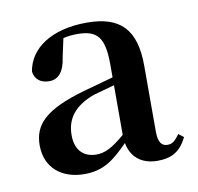

<svg xmlns="http://www.w3.org/2000/svg" viewBox="-53 -887 494 480"><g transform="rotate(-10 194.5 -647.0)"><path d="M125 -461C175 -461 201 -483 238 -520C244 -485 269 -462 311 -462C346 -462 369 -474 386 -509L373 -519C361 -502 354 -497 342 -497C328 -497 319 -507 319 -534V-702C319 -794 281 -833 196 -833C105 -833 49 -793 40 -736C43 -715 58 -705 79 -705C101 -705 117 -721 122 -759L132 -805C144 -808 156 -809 168 -809C218 -809 236 -789 236 -720V-687L160 -666C59 -637 27 -604 27 -551C27 -493 69 -461 125 -461ZM236 -541C203 -513 185 -504 163 -504C134 -504 110 -521 110 -562C110 -603 131 -633 182 -652L236 -667Z"/></g></svg>

Font: Source Han Serif CN
Style: Bold
Weight: 700
Designer: Ryoko NISHIZUKA 西塚涼子 (kana & ideographs); Frank Grießhammer (Latin, Greek & Cyrillic); Wenlong ZHANG 张文龙 (bopomofo); San
Foundry: Adobe
Version: Version 2.003;hotconv 1.1.1;makeotfexe 2.6.0